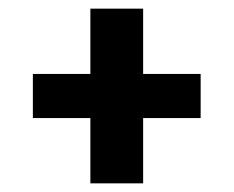

<svg xmlns="http://www.w3.org/2000/svg" viewBox="-20 -562 540 444"><path d="M189 -138V-289H56V-391H189V-542H311V-391H444V-289H311V-138Z"/></svg>

Font: Iosevka SS04 Heavy
Style: Regular
Weight: 900
Monospace: yes
Designer: Belleve Invis
Foundry: Belleve Invis
Version: Version 19.0.0; ttfautohint (v1.8.4)